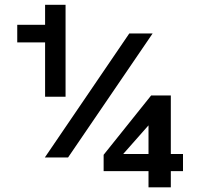

<svg xmlns="http://www.w3.org/2000/svg" viewBox="-20 -766 851 815"><path d="M610.4 29.3H705.1V-39.6H756.8V-112.3H705.1V-360.8H621.6L419.9 -108.9V-39.6H610.4ZM502.9 -112.3 610.4 -233.9V-112.3ZM171.4 -585.9V-355.5H258.3V-745.6H171.4V-660.6H53.2V-585.9ZM627.9 -624H528.8L170.4 -97.7H269Z"/></svg>

Font: Estedad ExtraBold
Style: Regular
Weight: 800
Designer: Amin Abedi
Version: Version 7.3